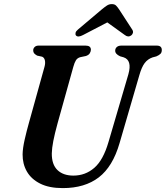

<svg xmlns="http://www.w3.org/2000/svg" viewBox="-20 -928 829 960"><path d="M522.5 -218 622 -557Q641.5 -627 598 -641.5L580.5 -646.5Q555.5 -658 556 -675Q556 -685.5 564 -692.8Q572 -700 587 -700H763.5Q789 -700 789 -678Q789 -665.5 782.2 -658.8Q775.5 -652 761.5 -646L742.5 -641Q718.5 -632.5 703.5 -612.8Q688.5 -593 677 -553L578 -213Q544 -95 474 -41.2Q404 12.5 294 12.5Q225.5 12.5 180.8 -10Q136 -32.5 114.2 -70.8Q92.5 -109 93 -156.5Q93.5 -187 103.5 -230.8Q113.5 -274.5 124 -311.5L202.5 -594Q207.5 -612 204.5 -626Q201.5 -640 190.5 -644.5L165.5 -650Q154.5 -656.5 150.2 -662Q146 -667.5 146 -677.5Q146.5 -686.5 153.5 -693.2Q160.5 -700 173 -700H408Q434.5 -700 434.5 -679Q434 -669.5 428.5 -661Q423 -652.5 409.5 -648L381 -642Q367 -638 359.8 -626.8Q352.5 -615.5 346.5 -593.5L268 -312Q253.5 -259 246.5 -223Q239.5 -187 239 -161Q238.5 -105.5 267.2 -77.8Q296 -50 347 -50Q406.5 -50 451.2 -88.5Q496 -127 522.5 -218ZM395.5 -753Q370 -739.5 360 -750.5Q356 -755.5 357.8 -763.8Q359.5 -772 370 -780.5L489 -881Q503.5 -893 514.5 -900.2Q525.5 -907.5 539 -907.5Q553 -907.5 560.2 -900.2Q567.5 -893 575.5 -881L641.5 -779.5Q647 -770.5 644.2 -762.5Q641.5 -754.5 635.5 -750.5Q620.5 -740 604 -753L516.5 -816Z"/></svg>

Font: Fraunces 72pt S050 SemiBold
Style: Italic
Weight: 600
Italic angle: -16°
Version: Version 1.000; ttfautohint (v1.8.3)